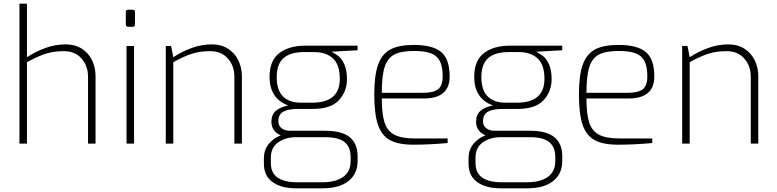

<svg xmlns="http://www.w3.org/2000/svg" viewBox="-20 -783 4238 1047"><path d="M86 -763H127V-471Q174 -502 228 -521.5Q282 -541 337 -541Q389 -541 426 -517.5Q463 -494 482 -454.5Q501 -415 501 -368V0H460V-365Q460 -424 424.5 -464Q389 -504 329 -504Q272 -504 229 -490Q186 -476 127 -444V0H86Z M666 -650V-717Q666 -730 679 -730H704Q716 -730 716 -717V-650Q716 -637 704 -637H679Q666 -637 666 -650ZM670 -532H711V0H670Z M884 -532H913L925 -471Q972 -502 1026 -521.5Q1080 -541 1135 -541Q1187 -541 1224 -517Q1261 -493 1280 -453.5Q1299 -414 1299 -368V0H1258V-365Q1258 -424 1222.5 -464Q1187 -504 1127 -504Q1070 -504 1026.5 -490Q983 -476 925 -444V0H884Z M1930 -509 1788 -501Q1811 -489 1828 -475Q1845 -461 1858.5 -430.5Q1872 -400 1872 -351Q1872 -284 1828 -236.5Q1784 -189 1686 -189H1606Q1552 -189 1525 -174Q1498 -159 1498 -122Q1498 -96 1516.5 -83Q1535 -70 1560 -70H1753Q1844 -70 1887 -35Q1930 0 1930 69V95Q1930 165 1880 204.5Q1830 244 1738 244H1595Q1514 244 1466.5 210Q1419 176 1419 110V81Q1419 35 1444.5 3Q1470 -29 1511 -45Q1487 -55 1473.5 -74Q1460 -93 1460 -119Q1460 -157 1483.5 -178Q1507 -199 1552 -208Q1450 -245 1450 -364Q1450 -453 1503 -493.5Q1556 -534 1646 -534H1930ZM1694 -499H1636Q1565 -499 1527 -467Q1489 -435 1489 -362Q1489 -291 1523.5 -257Q1558 -223 1621 -223H1682Q1833 -223 1833 -353Q1833 -430 1795.5 -464.5Q1758 -499 1694 -499ZM1595 -35Q1538 -35 1497.5 -7Q1457 21 1457 77V105Q1457 161 1494.5 186Q1532 211 1601 211H1736Q1810 211 1851 182Q1892 153 1892 96V73Q1892 20 1860 -7.5Q1828 -35 1749 -35Z M2021 -268Q2021 -373 2042 -431Q2063 -489 2109 -513.5Q2155 -538 2237 -538Q2339 -538 2385.5 -499.5Q2432 -461 2432 -366Q2432 -246 2291 -246H2062Q2062 -163 2076.5 -116.5Q2091 -70 2129.5 -49Q2168 -28 2241 -28H2421V-3Q2324 6 2234 6Q2151 6 2105.5 -19.5Q2060 -45 2040.5 -104Q2021 -163 2021 -268ZM2289 -277Q2344 -277 2369 -296.5Q2394 -316 2394 -366Q2394 -420 2378.5 -450Q2363 -480 2329.5 -492.5Q2296 -505 2237 -505Q2167 -505 2130 -485.5Q2093 -466 2077.5 -417.5Q2062 -369 2062 -277Z M3046 -509 2904 -501Q2927 -489 2944 -475Q2961 -461 2974.5 -430.5Q2988 -400 2988 -351Q2988 -284 2944 -236.5Q2900 -189 2802 -189H2722Q2668 -189 2641 -174Q2614 -159 2614 -122Q2614 -96 2632.5 -83Q2651 -70 2676 -70H2869Q2960 -70 3003 -35Q3046 0 3046 69V95Q3046 165 2996 204.5Q2946 244 2854 244H2711Q2630 244 2582.5 210Q2535 176 2535 110V81Q2535 35 2560.5 3Q2586 -29 2627 -45Q2603 -55 2589.5 -74Q2576 -93 2576 -119Q2576 -157 2599.5 -178Q2623 -199 2668 -208Q2566 -245 2566 -364Q2566 -453 2619 -493.5Q2672 -534 2762 -534H3046ZM2810 -499H2752Q2681 -499 2643 -467Q2605 -435 2605 -362Q2605 -291 2639.5 -257Q2674 -223 2737 -223H2798Q2949 -223 2949 -353Q2949 -430 2911.5 -464.5Q2874 -499 2810 -499ZM2711 -35Q2654 -35 2613.5 -7Q2573 21 2573 77V105Q2573 161 2610.5 186Q2648 211 2717 211H2852Q2926 211 2967 182Q3008 153 3008 96V73Q3008 20 2976 -7.5Q2944 -35 2865 -35Z M3137 -268Q3137 -373 3158 -431Q3179 -489 3225 -513.5Q3271 -538 3353 -538Q3455 -538 3501.5 -499.5Q3548 -461 3548 -366Q3548 -246 3407 -246H3178Q3178 -163 3192.5 -116.5Q3207 -70 3245.5 -49Q3284 -28 3357 -28H3537V-3Q3440 6 3350 6Q3267 6 3221.5 -19.5Q3176 -45 3156.5 -104Q3137 -163 3137 -268ZM3405 -277Q3460 -277 3485 -296.5Q3510 -316 3510 -366Q3510 -420 3494.5 -450Q3479 -480 3445.5 -492.5Q3412 -505 3353 -505Q3283 -505 3246 -485.5Q3209 -466 3193.5 -417.5Q3178 -369 3178 -277Z M3700 -532H3729L3741 -471Q3788 -502 3842 -521.5Q3896 -541 3951 -541Q4003 -541 4040 -517Q4077 -493 4096 -453.5Q4115 -414 4115 -368V0H4074V-365Q4074 -424 4038.5 -464Q4003 -504 3943 -504Q3886 -504 3842.5 -490Q3799 -476 3741 -444V0H3700Z"/></svg>

Font: Exo ExtraLight
Style: Regular
Weight: 275
Designer: Natanael Gama
Foundry: Natanael Gama
Version: Version 1.500; ttfautohint (v1.6)